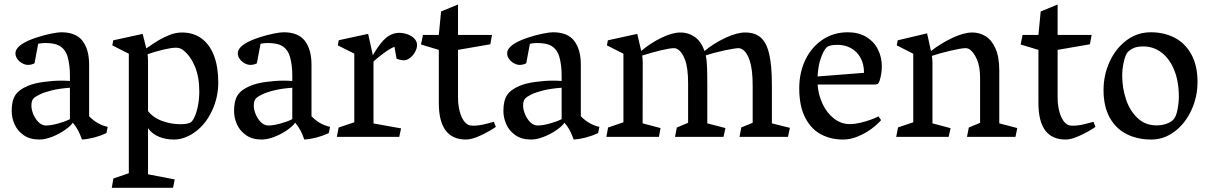

<svg xmlns="http://www.w3.org/2000/svg" viewBox="-20 -623 5507 874"><path d="M106.4 -231.9Q134.8 -244.1 178 -250Q221.2 -255.9 259.3 -255.9Q279.3 -255.9 298.3 -254.4V-280.8Q298.3 -325.7 288.3 -362.5Q278.3 -399.4 249 -415.5Q238.8 -421.4 221.9 -424.3Q205.1 -427.2 186.5 -427.2Q169.9 -427.2 153.8 -423.8L137.2 -335Q123.5 -327.6 107.4 -327.6Q94.7 -327.6 81.3 -335Q67.9 -342.3 59.1 -354.5Q50.3 -366.7 50.3 -380.4Q50.3 -406.2 91.3 -429.2Q115.7 -442.4 149.2 -453.1Q182.6 -463.9 213.1 -470Q243.7 -476.1 258.8 -476.1Q326.2 -476.1 356 -436.5Q385.7 -397 385.7 -329.1V-93.8Q403.8 -75.2 424.3 -63.2Q444.8 -51.3 470.2 -45.4L464.4 -17.1Q437 -4.4 408 3.2Q378.9 10.7 353 12.2Q345.2 -10.7 335.7 -28.8Q326.2 -46.9 311.5 -64.5Q300.8 -48.8 274.4 -30.5Q248 -12.2 216.6 0Q185.1 12.2 159.2 12.2Q116.2 12.2 87.9 -7.6Q59.6 -27.3 46.4 -57.1Q33.2 -86.9 33.2 -117.7Q33.2 -164.6 49.8 -189.9Q66.4 -215.3 106.4 -231.9ZM190.4 -51.8Q212.4 -51.8 244.9 -60.8Q277.3 -69.8 298.3 -80.6V-223.6Q250 -220.2 214.8 -211.4Q179.7 -202.6 159.7 -192.6Q139.6 -182.6 132.3 -174.3Q123 -165 123 -142.1Q123 -125.5 130.1 -106.9Q137.2 -88.4 148.9 -74Q160.6 -59.6 173.8 -54.7Q180.2 -51.8 190.4 -51.8Z M775.4 193.8 767.6 231.9H488.8L496.1 189.5L566.4 165.5V-378.4L491.2 -416.5L495.6 -439.5L629.4 -468.8L646 -402.8Q679.2 -425.8 702.1 -439.7Q725.1 -453.6 753.2 -464.4Q781.2 -475.1 808.6 -475.1Q859.9 -475.1 897 -448.2Q934.1 -421.4 953.9 -370.1Q973.6 -318.8 973.6 -247.6Q973.6 -181.6 946.5 -121.8Q919.4 -62 873 -25.9Q851.1 -8.8 825 1.7Q798.8 12.2 771.5 12.2Q734.4 12.2 703.6 -0.5Q672.9 -13.2 653.8 -39.1V170.4ZM653.8 -340.8V-117.2Q679.2 -85.9 719.7 -71.8Q760.3 -57.6 800.8 -57.6Q831.5 -57.6 846.2 -64.9Q855.5 -69.3 865.2 -89.8Q875 -110.4 881.1 -141.6Q887.2 -172.9 887.2 -207.5Q887.2 -273.4 866.9 -321.3Q846.7 -369.1 813.5 -395Q799.8 -405.8 780.8 -405.8Q760.3 -405.8 721.9 -396.7Q683.6 -387.7 651.9 -376Q653.8 -360.8 653.8 -340.8Z M1118.7 -231.9Q1147 -244.1 1190.2 -250Q1233.4 -255.9 1271.5 -255.9Q1291.5 -255.9 1310.5 -254.4V-280.8Q1310.5 -325.7 1300.5 -362.5Q1290.5 -399.4 1261.2 -415.5Q1251 -421.4 1234.1 -424.3Q1217.3 -427.2 1198.7 -427.2Q1182.1 -427.2 1166 -423.8L1149.4 -335Q1135.7 -327.6 1119.6 -327.6Q1106.9 -327.6 1093.5 -335Q1080.1 -342.3 1071.3 -354.5Q1062.5 -366.7 1062.5 -380.4Q1062.5 -406.2 1103.5 -429.2Q1127.9 -442.4 1161.4 -453.1Q1194.8 -463.9 1225.3 -470Q1255.9 -476.1 1271 -476.1Q1338.4 -476.1 1368.2 -436.5Q1397.9 -397 1397.9 -329.1V-93.8Q1416 -75.2 1436.5 -63.2Q1457 -51.3 1482.4 -45.4L1476.6 -17.1Q1449.2 -4.4 1420.2 3.2Q1391.1 10.7 1365.2 12.2Q1357.4 -10.7 1347.9 -28.8Q1338.4 -46.9 1323.7 -64.5Q1313 -48.8 1286.6 -30.5Q1260.3 -12.2 1228.8 0Q1197.3 12.2 1171.4 12.2Q1128.4 12.2 1100.1 -7.6Q1071.8 -27.3 1058.6 -57.1Q1045.4 -86.9 1045.4 -117.7Q1045.4 -164.6 1062 -189.9Q1078.6 -215.3 1118.7 -231.9ZM1202.6 -51.8Q1224.6 -51.8 1257.1 -60.8Q1289.6 -69.8 1310.5 -80.6V-223.6Q1262.2 -220.2 1227.1 -211.4Q1191.9 -202.6 1171.9 -192.6Q1151.9 -182.6 1144.5 -174.3Q1135.3 -165 1135.3 -142.1Q1135.3 -125.5 1142.3 -106.9Q1149.4 -88.4 1161.1 -74Q1172.9 -59.6 1186 -54.7Q1192.4 -51.8 1202.6 -51.8Z M1517.6 -416.5 1522 -439.9 1655.8 -468.8 1677.2 -371.6Q1710 -428.2 1737.5 -450.9Q1765.1 -473.6 1798.3 -473.6Q1810.1 -473.6 1824 -470.2Q1837.9 -466.8 1849.6 -460Q1862.3 -453.1 1870.4 -442.4Q1878.4 -431.6 1878.4 -418Q1878.4 -402.8 1869.4 -386.5Q1860.4 -370.1 1846.4 -359.4Q1832.5 -348.6 1818.8 -348.6Q1810.1 -348.6 1801 -350.8Q1792 -353 1785.2 -356L1775.4 -410.2Q1754.4 -401.4 1727.8 -381.8Q1701.2 -362.3 1680.2 -343.3V-61L1805.7 -38.6L1797.4 0H1513.2L1521.5 -42.5L1592.8 -66.4V-378.9Z M1905.3 -463.9H1977.5L1987.8 -570.8L2064.9 -602.5V-463.9H2219.7L2211.9 -421.4L2064.9 -396V-179.2Q2064.9 -136.7 2076.7 -102.3Q2088.4 -67.9 2110.8 -55.2Q2119.1 -50.8 2133.8 -50.8Q2161.1 -50.8 2192.9 -59.3Q2224.6 -67.9 2228 -68.4L2237.3 -45.4Q2207.5 -24.9 2167.7 -6.3Q2127.9 12.2 2101.1 12.2Q1977.5 12.2 1977.5 -154.3V-396L1896.5 -420.4Z M2344.7 -231.9Q2373 -244.1 2416.3 -250Q2459.5 -255.9 2497.6 -255.9Q2517.6 -255.9 2536.6 -254.4V-280.8Q2536.6 -325.7 2526.6 -362.5Q2516.6 -399.4 2487.3 -415.5Q2477.1 -421.4 2460.2 -424.3Q2443.4 -427.2 2424.8 -427.2Q2408.2 -427.2 2392.1 -423.8L2375.5 -335Q2361.8 -327.6 2345.7 -327.6Q2333 -327.6 2319.6 -335Q2306.2 -342.3 2297.4 -354.5Q2288.6 -366.7 2288.6 -380.4Q2288.6 -406.2 2329.6 -429.2Q2354 -442.4 2387.5 -453.1Q2420.9 -463.9 2451.4 -470Q2481.9 -476.1 2497.1 -476.1Q2564.5 -476.1 2594.2 -436.5Q2624 -397 2624 -329.1V-93.8Q2642.1 -75.2 2662.6 -63.2Q2683.1 -51.3 2708.5 -45.4L2702.6 -17.1Q2675.3 -4.4 2646.2 3.2Q2617.2 10.7 2591.3 12.2Q2583.5 -10.7 2574 -28.8Q2564.5 -46.9 2549.8 -64.5Q2539.1 -48.8 2512.7 -30.5Q2486.3 -12.2 2454.8 0Q2423.3 12.2 2397.5 12.2Q2354.5 12.2 2326.2 -7.6Q2297.9 -27.3 2284.7 -57.1Q2271.5 -86.9 2271.5 -117.7Q2271.5 -164.6 2288.1 -189.9Q2304.7 -215.3 2344.7 -231.9ZM2428.7 -51.8Q2450.7 -51.8 2483.2 -60.8Q2515.6 -69.8 2536.6 -80.6V-223.6Q2488.3 -220.2 2453.1 -211.4Q2418 -202.6 2397.9 -192.6Q2377.9 -182.6 2370.6 -174.3Q2361.3 -165 2361.3 -142.1Q2361.3 -125.5 2368.4 -106.9Q2375.5 -88.4 2387.2 -74Q2398.9 -59.6 2412.1 -54.7Q2418.5 -51.8 2428.7 -51.8Z M2742.7 -416.5 2747.1 -439.5 2880.9 -468.8 2898.9 -391.1Q2940.9 -426.8 2990.5 -450.9Q3040 -475.1 3078.1 -475.1Q3113.3 -475.1 3142.3 -455.1Q3171.4 -435.1 3187 -390.6Q3228 -425.3 3281 -450.2Q3334 -475.1 3371.6 -475.1Q3416 -475.1 3442.4 -452.6Q3468.8 -430.2 3481.2 -378.2Q3493.7 -326.2 3493.7 -235.8V-61.5L3575.7 -41L3566.9 0H3346.2L3354.5 -43L3406.2 -64V-233.9Q3406.2 -305.2 3393.3 -345.5Q3380.4 -385.7 3358.9 -398.4Q3350.1 -403.8 3343.3 -403.8Q3327.1 -403.8 3279.3 -393.8Q3231.4 -383.8 3192.4 -370.6Q3197.3 -352.5 3198.5 -318.6Q3199.7 -284.7 3199.7 -233.4V-61.5L3282.2 -40L3273.4 0H3052.7L3061 -42.5L3112.3 -64V-244.6Q3112.3 -313 3098.4 -350.6Q3084.5 -388.2 3062 -400.4Q3055.2 -403.8 3048.8 -403.8Q3030.3 -403.8 2988.8 -394Q2947.3 -384.3 2903.3 -370.1Q2905.8 -353 2905.8 -335.4L2905.3 -61.5L2986.8 -40L2979.5 0H2740.2L2748 -42.5L2817.9 -66.4V-378.4Z M3979 -93.3 3990.7 -76.2Q3974.6 -57.1 3947 -36.6Q3919.4 -16.1 3885.3 -2Q3851.1 12.2 3817.9 12.2Q3761.7 12.2 3716.8 -11.7Q3671.9 -35.6 3645 -87.9Q3618.2 -140.1 3618.2 -221.2Q3618.2 -292 3646 -350.3Q3673.8 -408.7 3724.4 -442.4Q3774.9 -476.1 3839.4 -476.1Q3887.7 -476.1 3922.6 -455.3Q3957.5 -434.6 3975.8 -399.2Q3994.1 -363.8 3994.1 -320.3Q3994.1 -288.1 3983.9 -254.9Q3981 -246.1 3976.8 -242.2Q3972.7 -238.3 3963.9 -238.3H3701.7Q3705.1 -191.4 3724.4 -150.1Q3743.7 -108.9 3776.1 -83.5Q3808.6 -58.1 3849.1 -58.1Q3871.1 -58.1 3897.7 -64.5Q3924.3 -70.8 3946.8 -79.3Q3969.2 -87.9 3979 -93.3ZM3742.2 -406.7Q3728.5 -392.6 3716.3 -357.7Q3704.1 -322.8 3701.7 -274.9L3913.1 -291.5Q3913.1 -332 3896.7 -360.8Q3880.4 -389.6 3853 -404.3Q3825.7 -418.9 3792 -418.9Q3754.4 -418.9 3742.2 -406.7Z M4062 -416.5 4066.4 -439.5 4200.2 -471.2 4217.8 -390.6Q4261.2 -424.8 4314.2 -450Q4367.2 -475.1 4406.2 -475.1Q4438 -475.1 4465.6 -458.7Q4493.2 -442.4 4511 -403.6Q4528.8 -364.7 4528.8 -301.8V-61.5L4610.8 -40L4602.5 0H4381.8L4390.1 -42.5L4441.4 -64V-268.6Q4441.4 -318.8 4427.7 -351.1Q4414.1 -383.3 4395 -397.5Q4385.3 -403.8 4376 -403.8Q4356.4 -403.8 4306.4 -392.1Q4256.3 -380.4 4222.2 -368.7Q4222.7 -365.7 4223.6 -356.2Q4224.6 -346.7 4224.6 -340.8V-61.5L4307.1 -39.6L4298.3 0H4059.6L4067.9 -43L4137.2 -66.4V-378.4Z M4634.8 -463.9H4707L4717.3 -570.8L4794.4 -602.5V-463.9H4949.2L4941.4 -421.4L4794.4 -396V-179.2Q4794.4 -136.7 4806.2 -102.3Q4817.9 -67.9 4840.3 -55.2Q4848.6 -50.8 4863.3 -50.8Q4890.6 -50.8 4922.4 -59.3Q4954.1 -67.9 4957.5 -68.4L4966.8 -45.4Q4937 -24.9 4897.2 -6.3Q4857.4 12.2 4830.6 12.2Q4707 12.2 4707 -154.3V-396L4626 -420.4Z M5218.8 -476.1Q5278.8 -476.1 5326.7 -451.4Q5374.5 -426.8 5402.8 -376Q5431.2 -325.2 5431.2 -250Q5431.2 -181.6 5403.1 -121.1Q5375 -60.5 5326.7 -24.2Q5278.3 12.2 5221.2 12.2Q5158.7 12.2 5109.6 -12Q5060.5 -36.1 5032 -86.9Q5003.4 -137.7 5003.4 -213.4Q5003.4 -281.2 5031 -341.8Q5058.6 -402.3 5107.7 -439.2Q5156.7 -476.1 5218.8 -476.1ZM5320.8 -78.1Q5333.5 -90.8 5339.8 -122.8Q5346.2 -154.8 5346.2 -183.1Q5346.2 -252.4 5325 -304.4Q5303.7 -356.4 5267.1 -384Q5230.5 -411.6 5185.5 -411.6Q5157.7 -411.6 5142.1 -405Q5126.5 -398.4 5113.8 -386.2Q5103 -374 5095.7 -342Q5088.4 -310.1 5088.4 -279.3Q5088.4 -222.7 5105.7 -170.7Q5123 -118.7 5158.4 -85.4Q5193.8 -52.2 5245.1 -52.2Q5267.1 -52.2 5287.6 -58.8Q5308.1 -65.4 5320.8 -78.1Z"/></svg>

Font: Vesper Libre
Style: Regular
Weight: 400
Designer: Robert Keller & Kimya Gandhi
Foundry: Mota Italic
Version: Version 1.058